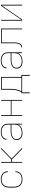

<svg xmlns="http://www.w3.org/2000/svg" viewBox="2015 -2593 770 4840"><g transform="rotate(-90 2400.0 -173.0)"><path d="M298 8Q269 8 241 2.5Q213 -3 188 -16.5Q163 -30 143.5 -51.5Q124 -73 112 -99Q100 -125 95.5 -153.5Q91 -182 91 -210V-320Q91 -348 95.5 -376.5Q100 -405 112 -431Q124 -457 143.5 -478.5Q163 -500 188 -513.5Q213 -527 241 -532.5Q269 -538 298 -538Q323 -538 348.5 -534.5Q374 -531 397.5 -521Q421 -511 441 -495Q461 -479 475 -457.5Q489 -436 496 -411Q503 -386 503 -361H482Q482 -384 476 -406Q470 -428 457.5 -447.5Q445 -467 426.5 -481Q408 -495 387 -504Q366 -513 343 -516Q320 -519 298 -519Q272 -519 246.5 -514Q221 -509 198.5 -496.5Q176 -484 158.5 -464Q141 -444 130.5 -420.5Q120 -397 116 -371.5Q112 -346 112 -320V-210Q112 -184 116 -158.5Q120 -133 130.5 -109.5Q141 -86 158.5 -66Q176 -46 198.5 -33.5Q221 -21 246.5 -16Q272 -11 298 -11Q320 -11 343 -14Q366 -17 387 -26Q408 -35 426.5 -49Q445 -63 457.5 -82.5Q470 -102 476 -124Q482 -146 482 -169H503Q503 -144 496 -119Q489 -94 475 -72.5Q461 -51 441 -35Q421 -19 397.5 -9Q374 1 348.5 4.5Q323 8 298 8Z M718 0V-530H738V-274H802L1066 -530H1094L821 -265L1094 0H1066L1014 -50L802 -256H738V0Z M1468 8Q1447 8 1425 5.5Q1403 3 1382.5 -4.5Q1362 -12 1344.5 -25Q1327 -38 1314.5 -56Q1302 -74 1296.5 -95.5Q1291 -117 1291 -139Q1291 -165 1300 -189.5Q1309 -214 1327.5 -232Q1346 -250 1369.5 -261Q1393 -272 1418 -278.5Q1443 -285 1468.5 -287Q1494 -289 1520 -289H1680V-355Q1680 -378 1675.5 -401Q1671 -424 1659 -444Q1647 -464 1629 -479Q1611 -494 1589.5 -503Q1568 -512 1545 -515.5Q1522 -519 1498 -519Q1478 -519 1457.5 -517Q1437 -515 1417.5 -509Q1398 -503 1379.5 -493Q1361 -483 1347.5 -468Q1334 -453 1326 -434Q1318 -415 1318 -394H1297Q1297 -417 1305.5 -439Q1314 -461 1329.5 -478.5Q1345 -496 1365 -508Q1385 -520 1407 -526.5Q1429 -533 1452 -535.5Q1475 -538 1498 -538Q1524 -538 1550 -534Q1576 -530 1599.5 -520Q1623 -510 1643.5 -493Q1664 -476 1677 -454Q1690 -432 1695.5 -406.5Q1701 -381 1701 -355V0H1680V-107Q1668 -77 1645 -54Q1622 -31 1593 -17Q1564 -3 1532 2.5Q1500 8 1468 8ZM1471 -11Q1497 -11 1523 -14.5Q1549 -18 1573 -27.5Q1597 -37 1618 -53Q1639 -69 1653.5 -90.5Q1668 -112 1674 -137.5Q1680 -163 1680 -189V-270H1520Q1497 -270 1474 -268.5Q1451 -267 1428.5 -261.5Q1406 -256 1385 -247Q1364 -238 1346.5 -222.5Q1329 -207 1320.5 -185.5Q1312 -164 1312 -141Q1312 -112 1324.5 -84.5Q1337 -57 1360.5 -40Q1384 -23 1413 -17Q1442 -11 1471 -11Z M1899 0V-530H1920V-286H2280V-530H2301V0H2280V-268H1920V0Z M2469 192V-19H2499Q2517 -55 2530 -93Q2543 -131 2549.5 -171Q2556 -211 2557.5 -251Q2559 -291 2559 -331V-530H2881V-19H2931V192H2910V0H2490V192ZM2522 -19H2860V-511H2580V-331Q2580 -291 2578.5 -251Q2577 -211 2570.5 -171.5Q2564 -132 2552 -93.5Q2540 -55 2522 -19Z M3268 8Q3247 8 3225 5.5Q3203 3 3182.5 -4.5Q3162 -12 3144.5 -25Q3127 -38 3114.5 -56Q3102 -74 3096.5 -95.5Q3091 -117 3091 -139Q3091 -165 3100 -189.5Q3109 -214 3127.5 -232Q3146 -250 3169.5 -261Q3193 -272 3218 -278.5Q3243 -285 3268.5 -287Q3294 -289 3320 -289H3480V-355Q3480 -378 3475.5 -401Q3471 -424 3459 -444Q3447 -464 3429 -479Q3411 -494 3389.5 -503Q3368 -512 3345 -515.5Q3322 -519 3298 -519Q3278 -519 3257.5 -517Q3237 -515 3217.5 -509Q3198 -503 3179.5 -493Q3161 -483 3147.5 -468Q3134 -453 3126 -434Q3118 -415 3118 -394H3097Q3097 -417 3105.5 -439Q3114 -461 3129.5 -478.5Q3145 -496 3165 -508Q3185 -520 3207 -526.5Q3229 -533 3252 -535.5Q3275 -538 3298 -538Q3324 -538 3350 -534Q3376 -530 3399.5 -520Q3423 -510 3443.5 -493Q3464 -476 3477 -454Q3490 -432 3495.5 -406.5Q3501 -381 3501 -355V0H3480V-107Q3468 -77 3445 -54Q3422 -31 3393 -17Q3364 -3 3332 2.5Q3300 8 3268 8ZM3271 -11Q3297 -11 3323 -14.5Q3349 -18 3373 -27.5Q3397 -37 3418 -53Q3439 -69 3453.5 -90.5Q3468 -112 3474 -137.5Q3480 -163 3480 -189V-270H3320Q3297 -270 3274 -268.5Q3251 -267 3228.5 -261.5Q3206 -256 3185 -247Q3164 -238 3146.5 -222.5Q3129 -207 3120.5 -185.5Q3112 -164 3112 -141Q3112 -112 3124.5 -84.5Q3137 -57 3160.5 -40Q3184 -23 3213 -17Q3242 -11 3271 -11Z M3625 0V-19Q3640 -19 3655 -23.5Q3670 -28 3681.5 -38.5Q3693 -49 3701 -62Q3709 -75 3714.5 -89.5Q3720 -104 3723 -119Q3726 -134 3727.5 -149.5Q3729 -165 3729 -180.5Q3729 -196 3729 -211Q3729 -229 3729 -247Q3729 -265 3729 -283V-530H4101V0H4080V-511H3750V-283Q3750 -270 3750 -256Q3750 -242 3750 -229Q3750 -210 3749.5 -191.5Q3749 -173 3748 -155Q3747 -137 3743.5 -118.5Q3740 -100 3734 -82.5Q3728 -65 3718 -49.5Q3708 -34 3693.5 -22Q3679 -10 3661 -5Q3643 0 3625 0Z M4299 0V-530H4320V-16L4671 -530H4701V0H4680V-514L4329 0Z"/></g></svg>

Font: Iosevka Curly Thin Extended
Style: Regular
Weight: 100
Width: 7
Monospace: yes
Designer: Belleve Invis
Foundry: Belleve Invis
Version: Version 11.1.0; ttfautohint (v1.8.3)